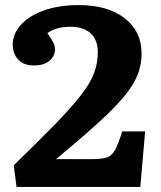

<svg xmlns="http://www.w3.org/2000/svg" viewBox="-20 -734 633 754"><path d="M45 0 34 -85Q135 -183 199.5 -249.5Q264 -316 300 -363Q336 -410 350 -448.5Q364 -487 364 -529Q364 -578 335.5 -603.5Q307 -629 256 -629Q226 -629 202.5 -621.5Q179 -614 166 -604Q183 -580 189.5 -566.5Q196 -553 196 -540Q196 -514 174.5 -495.5Q153 -477 114 -477Q72 -477 51 -500.5Q30 -524 30 -559Q30 -601 62 -636.5Q94 -672 152.5 -693Q211 -714 289 -714Q403 -714 469.5 -662.5Q536 -611 536 -524Q536 -483 522 -444.5Q508 -406 472 -361Q436 -316 370 -255.5Q304 -195 200 -109H340Q377 -109 397.5 -115Q418 -121 431 -144Q444 -167 460 -218H550L531 0Z"/></svg>

Font: Literata 7pt
Style: Bold
Weight: 700
Designer: Latin by Veronika Burian and Jose Scaglione. Greek by Irene Vlachou. Cyrillic by Vera Evstafieva.
Foundry: TypeTogether
Version: Version 3.002